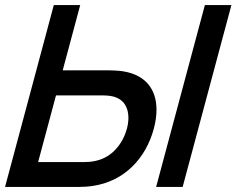

<svg xmlns="http://www.w3.org/2000/svg" viewBox="-47 -740 936 760"><path d="M-27 0H264C278 0 300.8 -1 320.1 -4C446.1 -22.5 530.6 -114 561.8 -230.5C568.9 -257 572.5 -282.2 572.5 -305.5C572.5 -385.1 530.5 -442.8 441.6 -457.5C423.9 -460.5 400.7 -461.5 387.7 -461.5H201.2L270.5 -720H166ZM571 0H676L869 -720H764ZM103.9 -98.5 174.7 -362.5H357.2C370.2 -362.5 387.4 -361.5 401 -358C445.1 -346.7 461.3 -312.1 461.3 -273.6C461.3 -259.4 459.1 -244.8 455.3 -230.5C441.1 -177.5 401.3 -118.5 332.8 -103.5C317.2 -99.5 299.4 -98.5 286.4 -98.5Z"/></svg>

Font: Manrope
Style: SemiBoldItalic
Weight: 600
Italic angle: -15°
Designer: Mikhail Sharanda
Foundry: Mikhail Sharanda
Version: Version 4.502;hotconv 1.0.109;makeotfexe 2.5.65596